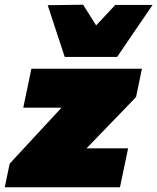

<svg xmlns="http://www.w3.org/2000/svg" viewBox="-49 -793 666 813"><path d="M-29 0 -8 -100Q30.5 -141.5 66.2 -180.2Q102 -219 134.5 -254L211.5 -337H49.5L84 -502H552L527 -382Q499 -353 461.8 -314.2Q424.5 -275.5 389 -239L317.5 -165H493.5L459 0ZM225 -552 153 -771 303 -773Q316.5 -751.5 330.2 -729.8Q344 -708 358 -685.5Q379 -707.5 399.2 -729.2Q419.5 -751 439 -772H597Q559 -716.5 521.8 -662Q484.5 -607.5 447 -552Z"/></svg>

Font: Commissioner Black
Style: Italic
Weight: 900
Italic angle: -12°
Designer: Kostas Bartsokas
Foundry: Kostas Bartsokas
Version: Version 1.000; ttfautohint (v1.8.3)